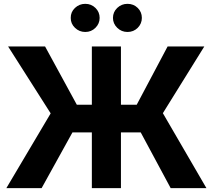

<svg xmlns="http://www.w3.org/2000/svg" viewBox="-20 -966 1092 986"><path d="M12.7 0 240.2 -383.8 21.5 -727.5H211.4L374.5 -428.2H451.7V-727.5H601.1V-428.2H682.1L840.8 -727.5H1029.3L816.4 -384.8L1040 0H856.4L702.6 -286.1H601.1V0H451.7V-286.1H352.1L193.8 0ZM418 -801.8Q387.2 -801.8 365 -823.2Q342.8 -844.7 343.3 -874Q342.8 -904.3 365 -925.3Q387.2 -946.3 418 -946.3Q448.7 -946.3 470.2 -925.3Q491.7 -904.3 491.7 -874Q491.7 -844.7 470.2 -823.2Q448.7 -801.8 418 -801.8ZM634.8 -801.8Q604 -801.8 582 -823.2Q560.1 -844.7 560.1 -874Q560.1 -904.3 582 -925.3Q604 -946.3 634.8 -946.3Q666 -946.3 687.3 -925.3Q708.5 -904.3 708.5 -874Q708.5 -844.7 687.3 -823.2Q666 -801.8 634.8 -801.8Z"/></svg>

Font: Inter Tight
Style: Bold
Weight: 700
Designer: Rasmus Andersson
Foundry: rsms
Version: Version 3.004; ttfautohint (v1.8.4.7-5d5b)